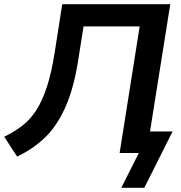

<svg xmlns="http://www.w3.org/2000/svg" viewBox="-40 -725 860 910"><path d="M41 17 -20 -77Q28 -100 66 -129.5Q104 -159 132.5 -203.5Q161 -248 182.5 -314Q204 -380 219 -475L255 -705H767L671 -102H778L644 165H535L618 0H527L622 -600H356L332 -448Q311 -310 271 -219.5Q231 -129 173.5 -73.5Q116 -18 41 17Z"/></svg>

Font: Mulish
Style: Bold Italic
Weight: 700
Italic angle: -9°
Designer: Vernon Adams
Foundry: Vernon Adams
Version: Version 3.603; ttfautohint (v1.8.3)